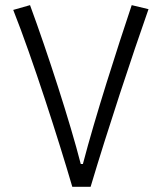

<svg xmlns="http://www.w3.org/2000/svg" viewBox="-20 -723 626 743"><path d="M259.8 0H330.6C397.5 -224.1 491.2 -507.3 554.7 -687.5L489.7 -703.1C433.1 -534.2 348.6 -271.5 300.8 -88.4H292.5C251.5 -249 164.1 -519 96.2 -703.1L31.2 -684.6C105.5 -497.6 208 -177.7 259.8 0Z"/></svg>

Font: Cascadia Code PL Light
Style: Regular
Weight: 300
Monospace: yes
Designer: Aaron Bell
Foundry: Saja Typeworks
Version: Version 2404.023